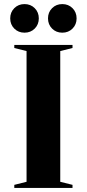

<svg xmlns="http://www.w3.org/2000/svg" viewBox="-20 -920 425 940"><path d="M50 0V-15L110 -30V-670L50 -685V-700H335V-685L275 -670V-30L335 -15V0ZM30 -830Q30 -860 50 -880Q70 -900 100 -900Q130 -900 150 -880Q170 -860 170 -830Q170 -800 150 -780Q130 -760 100 -760Q70 -760 50 -780Q30 -800 30 -830ZM215 -830Q215 -860 235 -880Q255 -900 285 -900Q315 -900 335 -880Q355 -860 355 -830Q355 -800 335 -780Q315 -760 285 -760Q255 -760 235 -780Q215 -800 215 -830Z"/></svg>

Font: Yeseva One
Style: Regular
Weight: 400
Designer: Jovanny Lemonad
Foundry: Jovanny Lemonad
Version: Version 2.000